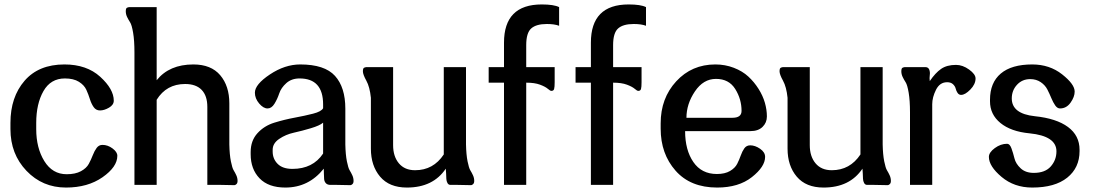

<svg xmlns="http://www.w3.org/2000/svg" viewBox="-20 -832 4927 864"><path d="M280 -48Q319 -48 344 -61.5Q369 -75 379.5 -94.5Q390 -114 397.5 -133.5Q405 -153 415 -166.5Q425 -180 441 -180Q465 -180 486.5 -164Q508 -148 508 -131Q508 -81 441.5 -34.5Q375 12 277 12Q171 12 99 -63.5Q27 -139 27 -251V-279Q27 -395 90.5 -468.5Q154 -542 270 -542Q370 -542 431 -486.5Q492 -431 492 -379Q492 -360 470.5 -347.5Q449 -335 430 -335Q412 -335 401.5 -350Q391 -365 384.5 -386Q378 -407 368.5 -428Q359 -449 335 -464Q311 -479 272 -479Q208 -479 175.5 -422Q143 -365 143 -279V-251Q143 -166 179.5 -107Q216 -48 280 -48Z M1012 -182Q1013 -136 1019 -106Q1025 -76 1031.5 -65.5Q1038 -55 1043.5 -43Q1049 -31 1049 -18Q1049 -8 1044 -3.5Q1039 1 1036 1Q1033 1 1024 1L973 0H913V-351Q913 -401 887.5 -427.5Q862 -454 813 -454Q729 -454 685 -383V0H585V-596Q585 -650 579 -685Q573 -720 565.5 -731.5Q558 -743 552 -755.5Q546 -768 546 -781Q546 -788 547.5 -792.5Q549 -797 554.5 -798.5Q560 -800 561 -800Q562 -800 570 -800H685V-471Q742 -542 850 -542Q930 -542 971 -493.5Q1012 -445 1012 -367Z M1534 -182Q1535 -136 1541 -106Q1547 -76 1553.5 -65.5Q1560 -55 1565.5 -43Q1571 -31 1571 -18Q1571 -8 1566 -3.5Q1561 1 1558 1Q1555 1 1546 1L1495 0H1467Q1453 0 1446 -8Q1439 -16 1438.5 -27.5Q1438 -39 1437.5 -51.5Q1437 -64 1437 -73Q1369 12 1264 12Q1188 12 1148 -29.5Q1108 -71 1108 -138V-148Q1108 -199 1138.5 -232.5Q1169 -266 1214.5 -280Q1260 -294 1306 -302.5Q1352 -311 1389 -320.5Q1426 -330 1434 -345V-362Q1434 -479 1328 -479Q1292 -479 1268.5 -458Q1245 -437 1236.5 -411.5Q1228 -386 1215 -365Q1202 -344 1184 -344Q1165 -344 1146 -366.5Q1127 -389 1127 -415Q1127 -452 1194.5 -497Q1262 -542 1331 -542Q1441 -542 1487.5 -490.5Q1534 -439 1534 -343ZM1434 -141V-280Q1419 -267 1379 -255Q1339 -243 1302.5 -235Q1266 -227 1236.5 -207Q1207 -187 1207 -158V-150Q1207 -117 1229.5 -94.5Q1252 -72 1296 -72Q1388 -72 1434 -141Z M2077 -182Q2078 -136 2084 -106Q2090 -76 2096.5 -65.5Q2103 -55 2108.5 -43Q2114 -31 2114 -18Q2114 -8 2109 -3.5Q2104 1 2101 1Q2098 1 2089 1L2038 0H2007Q1998 0 1993.5 -8.5Q1989 -17 1988.5 -27Q1988 -37 1987.5 -52Q1987 -67 1986 -73Q1929 12 1811 12Q1732 12 1690.5 -37Q1649 -86 1649 -163V-392Q1644 -441 1628.5 -469Q1613 -497 1613 -511Q1613 -518 1614.5 -522.5Q1616 -527 1621.5 -528.5Q1627 -530 1628 -530Q1629 -530 1637 -530H1749V-179Q1749 -128 1775 -97Q1801 -66 1848 -66Q1930 -66 1977 -137V-530H2077Z M2348 -530H2476V-462Q2476 -440 2473.5 -431.5Q2471 -423 2461 -423Q2456 -423 2445 -432.5Q2434 -442 2410 -451Q2386 -460 2348 -460V0H2248V-460H2179V-530H2248V-640Q2248 -812 2418 -812Q2472 -812 2496 -800V-716Q2475 -724 2441 -724Q2393 -724 2370.5 -704Q2348 -684 2348 -629Z M2739 -530H2867V-462Q2867 -440 2864.5 -431.5Q2862 -423 2852 -423Q2847 -423 2836 -432.5Q2825 -442 2801 -451Q2777 -460 2739 -460V0H2639V-460H2570V-530H2639V-640Q2639 -812 2809 -812Q2863 -812 2887 -800V-716Q2866 -724 2832 -724Q2784 -724 2761.5 -704Q2739 -684 2739 -629Z M3063 -242Q3063 -157 3100 -103Q3137 -49 3206 -49Q3242 -49 3265 -62.5Q3288 -76 3297.5 -95Q3307 -114 3313.5 -132.5Q3320 -151 3329.5 -164.5Q3339 -178 3356 -178Q3378 -178 3400.5 -162.5Q3423 -147 3423 -126Q3423 -82 3363.5 -35Q3304 12 3207 12Q3087 12 3020 -64Q2953 -140 2953 -253V-277Q2953 -390 3023 -466Q3093 -542 3199 -542Q3243 -542 3282 -527Q3321 -512 3347.5 -487.5Q3374 -463 3393.5 -432Q3413 -401 3422 -369.5Q3431 -338 3431 -308Q3431 -280 3411.5 -261Q3392 -242 3357 -242ZM3069 -302H3276Q3317 -302 3317 -333Q3317 -386 3288.5 -431.5Q3260 -477 3202 -477Q3145 -477 3107 -420.5Q3069 -364 3069 -302Z M3952 -182Q3953 -136 3959 -106Q3965 -76 3971.5 -65.5Q3978 -55 3983.5 -43Q3989 -31 3989 -18Q3989 -8 3984 -3.5Q3979 1 3976 1Q3973 1 3964 1L3913 0H3882Q3873 0 3868.5 -8.5Q3864 -17 3863.5 -27Q3863 -37 3862.5 -52Q3862 -67 3861 -73Q3804 12 3686 12Q3607 12 3565.5 -37Q3524 -86 3524 -163V-392Q3519 -441 3503.5 -469Q3488 -497 3488 -511Q3488 -518 3489.5 -522.5Q3491 -527 3496.5 -528.5Q3502 -530 3503 -530Q3504 -530 3512 -530H3624V-179Q3624 -128 3650 -97Q3676 -66 3723 -66Q3805 -66 3852 -137V-530H3952Z M4282 -540Q4312 -540 4341 -519Q4370 -498 4370 -479Q4370 -453 4346.5 -429Q4323 -405 4305 -405Q4295 -405 4289 -414Q4283 -423 4280.5 -433.5Q4278 -444 4268.5 -453Q4259 -462 4242 -462Q4209 -462 4192 -428Q4175 -394 4175 -363V0H4075V-326Q4075 -380 4069 -415Q4063 -450 4055.5 -461.5Q4048 -473 4042 -485.5Q4036 -498 4036 -511Q4036 -518 4037.5 -522.5Q4039 -527 4044.5 -528.5Q4050 -530 4051 -530Q4052 -530 4060 -530H4144Q4157 -530 4161.5 -519Q4166 -508 4164 -494Q4162 -480 4164 -467Q4189 -504 4215 -522Q4241 -540 4282 -540Z M4734 -151Q4734 -220 4613 -232Q4529 -240 4482 -278.5Q4435 -317 4435 -376V-383Q4435 -460 4483.5 -501Q4532 -542 4625 -542Q4703 -542 4759.5 -497.5Q4816 -453 4816 -420Q4816 -396 4797.5 -370Q4779 -344 4750 -344Q4738 -344 4728.5 -357.5Q4719 -371 4711 -390.5Q4703 -410 4693 -429.5Q4683 -449 4663 -462.5Q4643 -476 4616 -476Q4580 -476 4556.5 -450.5Q4533 -425 4533 -389Q4533 -320 4637 -309Q4734 -299 4786 -260.5Q4838 -222 4838 -158V-152Q4838 -77 4782.5 -32.5Q4727 12 4625 12Q4544 12 4487 -36Q4430 -84 4430 -126Q4430 -146 4456.5 -165.5Q4483 -185 4512 -185Q4524 -185 4531.5 -164.5Q4539 -144 4545 -119.5Q4551 -95 4573 -74.5Q4595 -54 4632 -54Q4683 -54 4708.5 -83Q4734 -112 4734 -151Z"/></svg>

Font: Coupeur_Texte
Style: Regular
Weight: 400
Designer: Léa Rolland
Version: Version 1.000;PS 001.000;hotconv 1.0.88;makeotf.lib2.5.64775